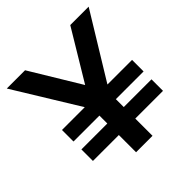

<svg xmlns="http://www.w3.org/2000/svg" viewBox="-195 -896 1048 1048"><g transform="rotate(-45 328.5 -372.5)"><path d="M66 -133V-222H266V-283H66V-372H242L13 -745H154L329 -456L503 -745H645L417 -372H607V-283H393V-222H607V-133H393V0H266V-133Z"/></g></svg>

Font: Plus Jakarta Display Medium
Style: Regular
Weight: 500
Designer: Gumpita Rahayu
Foundry: Tokotype Studio
Version: Version 1.000